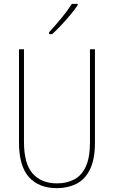

<svg xmlns="http://www.w3.org/2000/svg" viewBox="-20 -1064 594 1001"><path d="M475 -321Q475 -233 449 -180.5Q423 -128 378 -105.5Q333 -83 277 -83Q182 -83 130.5 -141Q79 -199 79 -321V-807H105V-325Q105 -210 150.5 -159Q196 -108 277 -108Q328 -108 367 -128.5Q406 -149 427.5 -196Q449 -243 449 -321V-807H475ZM385 -1037Q369 -1013 346 -985.5Q323 -958 298.5 -932Q274 -906 252 -886H236V-896Q270 -933 300.5 -970Q331 -1007 355 -1044H385Z"/></svg>

Font: Noto Sans Kannada UI Condensed Thin
Style: Regular
Weight: 100
Width: 3
Designer: Jelle Bosma - Monotype Design Team
Foundry: Monotype Imaging Inc.
Version: Version 2.005; ttfautohint (v1.8.4.7-5d5b)